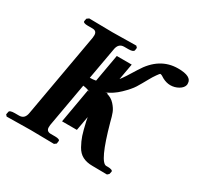

<svg xmlns="http://www.w3.org/2000/svg" viewBox="-142 -819 1012 985"><g transform="rotate(30 364.0 -326.0)"><path d="M354 -120.1H266.1L301.8 -324.2L314 -319.8Q296.9 -329.6 269 -333L223.1 -74.2Q222.2 -69.3 222.2 -60.1Q222.2 -35.2 249 -35.2H274.9Q288.1 -35.2 295.7 -32Q303.2 -28.8 301.8 -22.9L299.8 -7.8L288.1 1Q189 -1 149.9 -1L7.8 1L0 -7.8L2.9 -22.9Q3.9 -35.2 35.2 -35.2H61Q94.2 -35.2 100.1 -74.2L188 -570.8Q188 -573.7 188.5 -578.9Q189 -584 189 -585Q189 -610.8 163.1 -610.8H136.2Q106.4 -610.8 107.9 -623L110.8 -638.2L123 -647Q222.2 -645 261.2 -645L401.9 -647L410.2 -638.2L408.2 -623Q405.3 -610.8 376 -610.8H351.1Q316.9 -610.8 311 -570.8L277.8 -384.8Q295.9 -384.8 313 -388.2L341.8 -550.8H430.2L413.1 -455.1Q432.1 -479 470.2 -542Q537.1 -652.8 647 -652.8Q728 -652.8 728 -610.8Q728 -610.8 728 -603Q724.1 -584 701.7 -571Q679.2 -558.1 653.8 -558.1Q630.9 -558.1 606.9 -570.8Q589.8 -583 581.1 -583Q579.1 -583 566.7 -565.4Q554.2 -547.9 543.9 -528.8Q522.9 -490.7 508.1 -466.8Q493.2 -442.9 458 -408.9Q422.9 -375 382.8 -358.9L396 -362.8V-357.9Q422.9 -351.1 441.4 -330.6Q460 -310.1 467.5 -290.5Q475.1 -271 482.9 -238.8Q539.1 -34.7 577.1 -35.2H586.9Q600.1 -35.2 608.2 -32Q616.2 -28.8 615.2 -22.9L611.8 -7.8L602.1 1L515.1 0Q481 0 457 -12.5Q433.1 -24.9 417.5 -53Q401.9 -81.1 393.3 -106.9Q384.8 -132.8 374 -180.2L371.1 -194.8Q370.1 -198.7 370.1 -201.2Q370.1 -202.1 369.6 -202.6L369.1 -204.1Z"/></g></svg>

Font: Linux Libertine
Style: Semibold Italic
Weight: 600
Italic angle: -11.5°
Designer: Philipp H. Poll
Foundry: Philipp H. Poll
Version: Version 5.1.2 ; ttfautohint (v0.9)